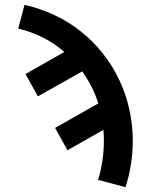

<svg xmlns="http://www.w3.org/2000/svg" viewBox="-20 -548 640 791"><path d="M497 223 384 193Q396 154 402 113Q408 72 408 31Q408 20 407.5 9Q407 -2 406 -13L258 71L207 -21L385 -122Q374 -157 357 -190.5Q340 -224 319 -254L136 -151L85 -243L245 -334Q205 -369 156.5 -393.5Q108 -418 55 -430L81 -528Q144 -514 203 -486.5Q262 -459 312.5 -419Q363 -379 403.5 -328Q444 -277 471.5 -218.5Q499 -160 513 -96.5Q527 -33 527 31Q527 80 519.5 128.5Q512 177 497 223Z"/></svg>

Font: Iosevka Extended
Style: Bold
Weight: 700
Width: 7
Monospace: yes
Designer: Belleve Invis
Foundry: Belleve Invis
Version: Version 32.5.0; ttfautohint (v1.8.4)